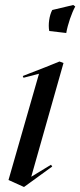

<svg xmlns="http://www.w3.org/2000/svg" viewBox="-20 -732 321 768"><path d="M76 16 189 -66 184 -73 105 -25 234 -480 218 -486 161 -463 71 -428 74 -421 136 -437 14 -12ZM177 -608 245 -600C251 -635 267 -681 281 -706L273 -712L189 -692C177 -670 172 -633 177 -608Z"/></svg>

Font: Mazius Display Extra italic
Style: Regular
Weight: 400
Italic angle: -17°
Designer: Alberto Casagrande & Collletttivo
Foundry: Collletttivo
Version: Version 2.000;Glyphs 3.2 (3217)